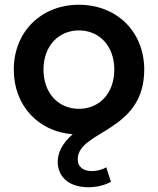

<svg xmlns="http://www.w3.org/2000/svg" viewBox="-20 -560 664 808"><path d="M352 228C387 228 423 219 447 205L427 144C411 154 387 160 366 160C331 160 307 142 307 111C307 -12 587 -2 587 -267C587 -427 471 -540 312 -540C154 -540 38 -427 38 -267C38 -116 141 -6 286 5C241 44 223 83 223 121C223 184 270 228 352 228ZM312 -102C228 -102 163 -166 163 -267C163 -368 228 -432 312 -432C397 -432 461 -368 461 -267C461 -166 397 -102 312 -102Z"/></svg>

Font: Chess Sans SemiBold
Style: Regular
Weight: 600
Designer: Wolf Bōese
Foundry: Wolf Bōese
Version: Version 7.223;Glyphs 3.3 (3306)